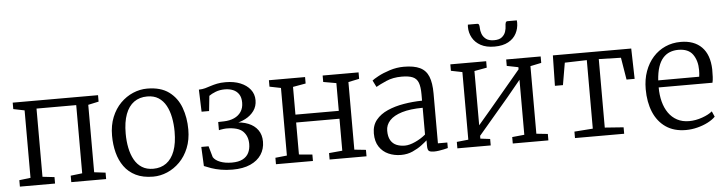

<svg xmlns="http://www.w3.org/2000/svg" viewBox="-48 -1028 4769 1262"><g transform="rotate(-5 2336.0 -396.5)"><path d="M39.5 0V-42.5L114 -51.5V-496.5L40.5 -511.5V-554H603.5V-511.5L534 -496.5V-51.5L608.5 -42.5V0H378.5V-42.5L455 -51.5V-501.5H193V-51.5L271.5 -42.5V0Z M672 -280.5Q672 -349 693.8 -402.5Q715.5 -456 752.2 -493Q789 -530 834.8 -549.5Q880.5 -569 928.5 -569Q1017.5 -569 1071.8 -529Q1126 -489 1150.5 -422.5Q1175 -356 1175 -278Q1175 -210 1153.2 -156.2Q1131.5 -102.5 1094.5 -65.2Q1057.5 -28 1011.8 -8.5Q966 11 918.5 11Q851.5 11 804.2 -12.2Q757 -35.5 728 -76Q699 -116.5 685.5 -169Q672 -221.5 672 -280.5ZM923.5 -40.5Q973.5 -40.5 1009.5 -66.5Q1045.5 -92.5 1064.8 -144Q1084 -195.5 1084 -271.5Q1084 -321 1075.2 -365.5Q1066.5 -410 1047.8 -444.2Q1029 -478.5 998.8 -498Q968.5 -517.5 924.5 -517.5Q873.5 -517.5 837.2 -491.5Q801 -465.5 781.8 -414.2Q762.5 -363 762.5 -286.5Q762.5 -236.5 771.5 -192Q780.5 -147.5 799.5 -113.2Q818.5 -79 849.2 -59.8Q880 -40.5 923.5 -40.5Z M1442.5 10.5Q1400 10.5 1365 4.2Q1330 -2 1302.8 -11.5Q1275.5 -21 1256 -29.5L1250 -156H1298L1319 -82.5Q1332.5 -61 1365 -48.5Q1397.5 -36 1442.5 -36Q1486 -36 1513.2 -50.2Q1540.5 -64.5 1553 -89.8Q1565.5 -115 1565.5 -148.5Q1565.5 -199.5 1534.2 -231Q1503 -262.5 1423.5 -262.5Q1418 -262.5 1407.2 -261.2Q1396.5 -260 1387 -258.2Q1377.5 -256.5 1375 -255.5V-309.5L1413 -310.5Q1451.5 -311.5 1480.8 -324.8Q1510 -338 1526.5 -362.8Q1543 -387.5 1543 -423Q1543 -457 1529 -478.2Q1515 -499.5 1491 -509.5Q1467 -519.5 1436.5 -519.5Q1403 -519.5 1375.5 -508.8Q1348 -498 1332 -486L1321.5 -386.5H1272L1267 -532.5Q1290.5 -533 1309 -538.2Q1327.5 -543.5 1346.5 -549.8Q1365.5 -556 1389 -561Q1412.5 -566 1445.5 -566Q1501 -566 1542.8 -549Q1584.5 -532 1608.2 -501.8Q1632 -471.5 1632 -431Q1632 -391 1610.5 -361.2Q1589 -331.5 1553.8 -313.2Q1518.5 -295 1477 -288.5L1477.5 -296.5Q1531 -296.5 1571.5 -280.2Q1612 -264 1634.5 -232.5Q1657 -201 1657 -155.5Q1657 -107.5 1632.5 -70Q1608 -32.5 1560 -11Q1512 10.5 1442.5 10.5Z M1729 0V-42.5L1805.5 -50.5V-496.5L1731 -511.5V-554H1969.5V-511.5L1885 -496.5V-313.5H2171V-496.5L2085.5 -511.5V-554H2322.5V-511.5L2250.5 -496.5V-50.5L2326.5 -42.5V0H2083V-42.5L2171 -50.5V-261.5H1885V-50.5L1973 -42.5V0Z M2554 11Q2509.5 11 2471.8 -5.5Q2434 -22 2410.8 -56.8Q2387.5 -91.5 2387.5 -145.5Q2387.5 -198 2416.2 -233.5Q2445 -269 2493.2 -290.2Q2541.5 -311.5 2600.8 -321.5Q2660 -331.5 2722 -332.5V-374.5Q2722 -424 2711.5 -451.5Q2701 -479 2675 -490.2Q2649 -501.5 2602.5 -501.5Q2544 -501.5 2499.8 -482Q2455.5 -462.5 2431.5 -448.5L2409.5 -492.5Q2419 -501 2451.2 -518.5Q2483.5 -536 2529 -550.5Q2574.5 -565 2622 -565Q2688.5 -565 2728 -546Q2767.5 -527 2784.5 -484.8Q2801.5 -442.5 2801.5 -372.5V-44H2863.5V-7.5Q2852.5 -4.5 2836.5 -1Q2820.5 2.5 2803.2 5Q2786 7.5 2771 7.5Q2749.5 7.5 2739 1Q2728.5 -5.5 2728.5 -34.5V-70Q2716.5 -59 2691.2 -39.8Q2666 -20.5 2631 -4.8Q2596 11 2554 11ZM2584 -48Q2614 -48 2653 -65.8Q2692 -83.5 2722 -109V-285.5Q2639 -285 2584.8 -268.5Q2530.5 -252 2503.5 -222.8Q2476.5 -193.5 2476.5 -155.5Q2476.5 -116 2490.5 -92.2Q2504.5 -68.5 2529 -58.2Q2553.5 -48 2584 -48Z M2926 0V-42.5L3002.5 -50.5V-496.5L2928 -511.5V-554H3164.5V-511.5L3082 -496.5V-138.5L3162.5 -233L3372 -482.5V-496.5L3296.5 -511.5V-554H3524V-511.5L3451.5 -496.5V-50.5L3526.5 -42.5V0H3291.5V-42.5L3372 -50.5V-413.5L3283 -305.5L3082 -69V-50.5L3146 -42.5V0ZM3127 -804Q3137 -804 3139.5 -794.5Q3142 -785 3142 -773.5Q3142 -757.5 3149 -737.2Q3156 -717 3174.8 -702Q3193.5 -687 3229 -687Q3263.5 -687 3281.2 -702Q3299 -717 3305.2 -737.2Q3311.5 -757.5 3311.5 -773.5Q3311.5 -785 3314.5 -794.5Q3317.5 -804 3327 -804H3388.5Q3388.5 -800 3389 -796.2Q3389.5 -792.5 3389.5 -789Q3389.5 -750.5 3372.2 -717.5Q3355 -684.5 3319 -664.8Q3283 -645 3228 -645Q3173.5 -645 3137.2 -664.8Q3101 -684.5 3082.8 -717.5Q3064.5 -750.5 3064.5 -789Q3064.5 -792.5 3065 -796.2Q3065.5 -800 3065.5 -804Z M3702 0V-42.5L3824 -51.5V-503.5L3678.5 -499.5L3653.5 -353.5H3600.5L3604.5 -554H4121.5L4126.5 -353.5H4073L4049 -499.5L3903 -503.5V-51.5L4026.5 -42.5V0Z M4433.5 11Q4355 11 4301.2 -26Q4247.5 -63 4220.2 -128.5Q4193 -194 4193 -279.5Q4193 -344 4212.2 -397.2Q4231.5 -450.5 4266 -489Q4300.5 -527.5 4347 -548.2Q4393.5 -569 4448.5 -569Q4537 -569 4587 -518.8Q4637 -468.5 4640 -371.5Q4640 -343 4639 -321.5Q4638 -300 4634 -283.5H4279Q4279 -233 4290.2 -189.8Q4301.5 -146.5 4324.2 -114Q4347 -81.5 4381 -63.5Q4415 -45.5 4459.5 -45.5Q4502.5 -45.5 4546.2 -61Q4590 -76.5 4613 -96.5L4629 -60Q4610 -40.5 4579 -24.5Q4548 -8.5 4510 1.2Q4472 11 4433.5 11ZM4280 -330 4550.5 -330.5Q4552 -338.5 4552.8 -352Q4553.5 -365.5 4553.5 -374.5Q4553.5 -436 4524.5 -477.2Q4495.5 -518.5 4428.5 -518.5Q4398.5 -518.5 4372.8 -508.5Q4347 -498.5 4327.2 -476.2Q4307.5 -454 4295.5 -418Q4283.5 -382 4280 -330Z"/></g></svg>

Font: Merriweather 20pt Light
Style: Regular
Weight: 300
Version: Version 2.100